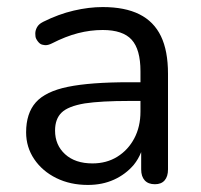

<svg xmlns="http://www.w3.org/2000/svg" viewBox="-20 -515 570 544"><path d="M229 9Q179 9 139.5 -10.5Q100 -30 77 -64Q54 -98 54 -140Q54 -194 81.5 -225Q109 -256 172.5 -269Q236 -282 346 -282H378V-313Q378 -375 353 -402.5Q328 -430 271 -430Q236 -430 201 -421Q166 -412 127 -392Q117 -387 109 -387Q106 -387 99.5 -388.5Q93 -390 87 -398Q81 -406 80.5 -412Q80 -418 80 -420Q80 -429 85 -438Q90 -447 102 -453Q146 -475 189 -485Q232 -495 271 -495Q334 -495 375 -474.5Q416 -454 436 -412.5Q456 -371 456 -306V-35Q456 -15 446.5 -4Q437 7 419 7Q400 7 390 -4Q380 -15 380 -35V-84Q372 -64 359 -48Q336 -21 303 -6Q270 9 229 9ZM220 -222Q173 -214 154.5 -196Q136 -178 136 -145Q136 -104 164.5 -78Q193 -52 242 -52Q282 -52 312.5 -71Q343 -90 360.5 -123Q378 -156 378 -199V-229H347Q266 -229 220 -222Z"/></svg>

Font: Nunito
Style: Regular
Weight: 400
Designer: Vernon Adams
Foundry: Vernon Adams
Version: Version 3.602